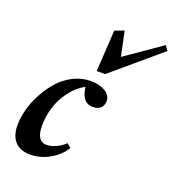

<svg xmlns="http://www.w3.org/2000/svg" viewBox="-132 -816 846 931"><g transform="rotate(20 291.0 -351.0)"><path d="M293 -480 305.7 -692.9 353 -710.9 379.9 -584.5 564.9 -712.9 582 -688.5 336.4 -480ZM127.4 11.2Q76.2 11.2 48.8 -18.3Q21.5 -47.9 21.5 -103Q21.5 -140.1 32.7 -183.1Q43.9 -226.1 66.9 -268.8Q89.8 -311.5 120.4 -346.4Q150.9 -381.3 193.8 -403.1Q236.8 -424.8 284.2 -424.8Q328.1 -424.8 358.2 -407Q388.2 -389.2 388.2 -358.4Q388.2 -336.4 373.8 -323Q359.4 -309.6 334.5 -309.6Q306.2 -309.6 290 -328.4Q273.9 -347.2 267.6 -389.6Q224.6 -365.7 193.6 -324Q162.6 -282.2 148.4 -235.4Q134.3 -188.5 134.3 -140.6Q134.3 -60.1 186.5 -60.1Q208 -60.1 233.9 -71.8Q259.8 -83.5 280.3 -103L300.8 -85Q272.9 -41.5 225.6 -15.1Q178.2 11.2 127.4 11.2Z"/></g></svg>

Font: Elstob 18pt
Style: Bold Italic
Weight: 700
Italic angle: -20°
Designer: Peter S. Baker
Version: Version 1.015